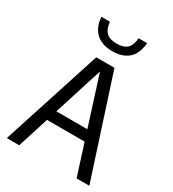

<svg xmlns="http://www.w3.org/2000/svg" viewBox="-190 -893 895 996"><g transform="rotate(30 257.0 -395.0)"><path d="M9.6 0 201.9 -595H311L504 0H427.6L249.8 -559.3H261.3L84 0ZM108 -186.1 123.7 -248.8H388.7L404.6 -186.1ZM257.6 -663.6Q216.7 -663.6 186.9 -677.9Q157.1 -692.3 140.1 -720.5Q123 -748.7 119.8 -790.4H170.5Q175.8 -746.9 196.2 -728Q216.7 -709.1 257.6 -709.1Q298.6 -709.1 319 -728Q339.4 -746.9 343.1 -790.4H393.8Q390.6 -748.3 374 -720.1Q357.3 -691.9 327.9 -677.8Q298.4 -663.6 257.6 -663.6Z"/></g></svg>

Font: Encode Sans SC Condensed Thin
Style: Regular
Weight: 100
Width: 3
Designer: Multiple Designers
Foundry: Impallari Type
Version: Version 3.002